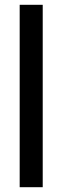

<svg xmlns="http://www.w3.org/2000/svg" viewBox="-20 -780 259 800"><path d="M158 0V-760H62V0Z"/></svg>

Font: Noto Sans Arabic UI XCn Md
Style: Regular
Weight: 500
Width: 2
Designer: Monotype Design Team, Nadine Chahine and Nizar Qandah
Foundry: Monotype Imaging Inc.
Version: Version 2.010